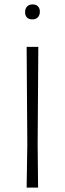

<svg xmlns="http://www.w3.org/2000/svg" viewBox="-20 -852 295 872"><path d="M151 -197 153 0H101L104 -194L101 -639H154ZM161 -799Q161 -783 152 -773.5Q143 -764 127 -764Q111 -764 102.5 -772.5Q94 -781 94 -797Q94 -813 103 -822.5Q112 -832 128 -832Q144 -832 152.5 -823Q161 -814 161 -799Z"/></svg>

Font: Luna Sans Light
Style: Regular
Weight: 300
Designer: Juan Pablo del Peral
Foundry: Huerta Tipografica
Version: Version 2.001; ttfautohint (v1.5)